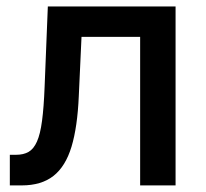

<svg xmlns="http://www.w3.org/2000/svg" viewBox="-20 -562 623 582"><path d="M9.8 0V-92.8H28.8Q51.3 -92.8 66.7 -101.6Q82 -110.4 92 -132.8Q102.1 -155.3 107.4 -195.6Q112.8 -235.8 115.2 -298.3L125 -542.5H512.2V0H404.8V-450.2H227.1L218.8 -270Q214.8 -177.2 196.8 -117.4Q178.7 -57.6 142.1 -28.8Q105.5 0 45.9 0Z"/></svg>

Font: Inter 16pt Medium
Style: Regular
Weight: 500
Version: Version 4.001;git-66647c0bb